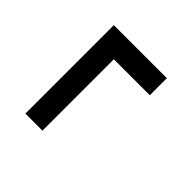

<svg xmlns="http://www.w3.org/2000/svg" viewBox="-34 -444 525 525"><g transform="rotate(-45 228.5 -181.5)"><path d="M334 -79V-218H58V-284H400V-79Z"/></g></svg>

Font: Saira ExtraCondensed Medium
Style: Regular
Weight: 500
Width: 2
Designer: Hector Gatti with collaboration of the Omnibus-Type team
Foundry: Omnibus-Type
Version: Version 1.101